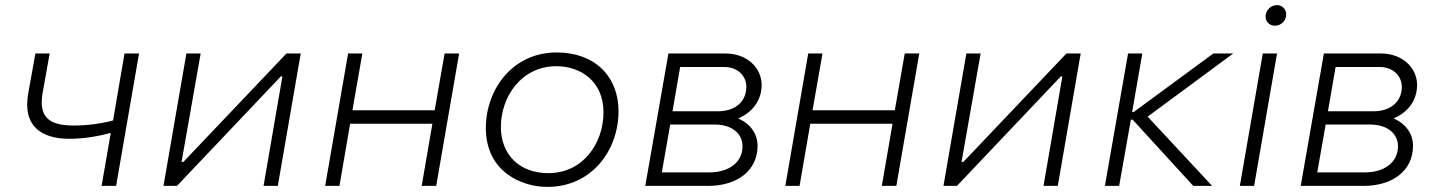

<svg xmlns="http://www.w3.org/2000/svg" viewBox="-20 -730 5630 754"><path d="M252 -185C307 -185 363 -194 415 -208L379 0H436L526 -520H469L424 -257C376 -244 321 -237 270 -237C171 -237 132 -271 147 -363L175 -520H119L91 -364C68 -239 138 -185 252 -185Z M622 0H675L1083 -430H1089L1015 0H1071L1161 -520H1105L700 -94H693L768 -520H712Z M1726 -520 1687 -297H1364L1403 -520H1347L1257 0H1313L1355 -244H1678L1636 0H1693L1783 -520Z M2129 4C2306 4 2409 -142 2409 -293C2409 -428 2318 -524 2166 -524C1992 -524 1888 -378 1888 -227C1888 -56 2028 4 2129 4ZM2133 -50C2020 -50 1947 -123 1947 -231C1947 -351 2028 -470 2165 -470C2262 -470 2350 -409 2350 -289C2350 -169 2271 -50 2133 -50Z M2514 0H2761C2875 0 2955 -60 2955 -157C2955 -204 2928 -243 2879 -265C2935 -289 2971 -335 2971 -397C2971 -463 2914 -520 2829 -520H2605ZM2579 -53 2612 -241H2786C2858 -241 2896 -202 2896 -156C2896 -89 2838 -53 2766 -53ZM2621 -293 2651 -467H2823C2878 -467 2911 -431 2911 -389C2911 -334 2871 -293 2799 -293Z M3533 -520 3494 -297H3171L3210 -520H3154L3064 0H3120L3162 -244H3485L3443 0H3500L3590 -520Z M3685 0H3738L4146 -430H4152L4078 0H4134L4224 -520H4168L3763 -94H3756L3831 -520H3775Z M4319 0H4375L4421 -260H4428L4666 0H4740L4487 -272L4823 -520H4745L4432 -290H4426L4466 -520H4410Z M4849 0H4905L4995 -520H4939ZM4987 -629C5009 -629 5031 -647 5031 -673C5031 -693 5016 -710 4995 -710C4971 -710 4950 -690 4950 -665C4950 -645 4965 -629 4987 -629Z M5088 0H5335C5449 0 5529 -60 5529 -157C5529 -204 5502 -243 5453 -265C5509 -289 5545 -335 5545 -397C5545 -463 5488 -520 5403 -520H5179ZM5153 -53 5186 -241H5360C5432 -241 5470 -202 5470 -156C5470 -89 5412 -53 5340 -53ZM5195 -293 5225 -467H5397C5452 -467 5485 -431 5485 -389C5485 -334 5445 -293 5373 -293Z"/></svg>

Font: Fixel Display Light
Style: Italic
Weight: 300
Italic angle: -10°
Designer: AlfaBravo + MacPaw
Foundry: Kyrylo Tkachov, Marchela Mozhyna, Serhii Makarenko, Maria Weinstein, Zakhar Kryvoshyya
Version: Version 1.210;Glyphs 3.2 (3217)